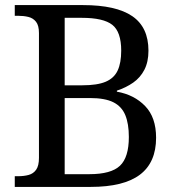

<svg xmlns="http://www.w3.org/2000/svg" viewBox="-20 -734 694 754"><path d="M38 0V-42H51Q74 -42 92.5 -47Q111 -52 122 -67.5Q133 -83 133 -114V-604Q133 -634 121.5 -648.5Q110 -663 91.5 -667.5Q73 -672 51 -672H38V-714H306Q436 -714 499.5 -670.5Q563 -627 563 -535Q563 -491 547 -460Q531 -429 503 -409.5Q475 -390 439 -378V-374Q507 -362 550 -317.5Q593 -273 593 -193Q593 -96 529.5 -48Q466 0 336 0ZM331 -50Q416 -50 451 -83Q486 -116 486 -196Q486 -248 472 -282Q458 -316 425 -332.5Q392 -349 333 -349H234V-50ZM303 -399Q362 -399 395 -413Q428 -427 442 -457Q456 -487 456 -535Q456 -609 421 -636.5Q386 -664 301 -664H234V-399Z"/></svg>

Font: Noto Serif Telugu
Style: Regular
Weight: 400
Designer: Jelle Bosma - Monotype Design Team
Foundry: Monotype Imaging Inc.
Version: Version 2.003